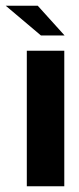

<svg xmlns="http://www.w3.org/2000/svg" viewBox="-61 -646 275 666"><path d="M32 -470H162V0H32ZM81 -523 -41 -626H70L163 -523Z"/></svg>

Font: Smooch Sans Thin ExtraBold
Style: Regular
Weight: 800
Version: Version 1.010